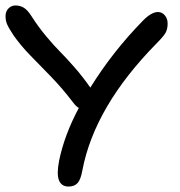

<svg xmlns="http://www.w3.org/2000/svg" viewBox="-28 -707 656 701"><path d="M222.2 -25.9Q196.3 -25.9 187.3 -48.8Q178.2 -71.8 188 -121.1Q207 -213.9 259.8 -313Q250 -317.9 238.8 -333Q198.7 -385.7 156.7 -428.7Q114.7 -471.7 81.3 -506.1Q47.9 -540.5 22 -577.1Q3.9 -604.5 -2 -618.2Q-7.8 -631.8 -7.8 -647.9Q-7.8 -665 2.7 -676Q13.2 -687 28.8 -687Q45.9 -687 59.1 -678.7Q72.3 -670.4 85 -650.9Q111.8 -608.9 140.9 -574.2Q169.9 -539.6 191.4 -518.1Q212.9 -496.6 243.4 -461.9Q273.9 -427.2 301.8 -387.2Q383.3 -518.6 493.2 -630.9Q524.4 -663.1 548.8 -663.1Q563.5 -663.1 573.7 -651.1Q584 -639.2 584 -621.1Q584 -601.1 576.7 -587.6Q569.3 -574.2 543 -547.9Q317.4 -318.4 272.9 -85.9Q267.1 -52.2 255.6 -39.1Q244.1 -25.9 222.2 -25.9Z"/></svg>

Font: Shantell Sans Irregular Bouncy
Style: Regular
Weight: 400
Designer: Stephen Nixon, Anya Danilova, Shantell Martin
Foundry: Arrow Type
Version: Version 1.006;[9816181b4]